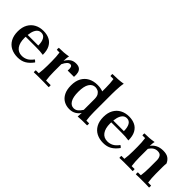

<svg xmlns="http://www.w3.org/2000/svg" viewBox="108 -1587 2476 2476"><g transform="rotate(45 1346.0 -349.5)"><path d="M278 15Q209 15 156 -12Q103 -39 73 -93Q43 -147 43 -225Q43 -302 73 -355.5Q103 -409 155.5 -437Q208 -465 276 -465Q337 -465 384.5 -442Q432 -419 459 -369Q486 -319 486 -239Q456 -244 425 -246Q394 -248 351 -248H143V-283H360Q360 -352 337.5 -390.5Q315 -429 271 -429Q234 -429 210.5 -403.5Q187 -378 175.5 -333Q164 -288 164 -227Q164 -137 200 -87.5Q236 -38 303 -38Q345 -38 382 -57Q419 -76 455 -125Q465 -120 471.5 -114Q478 -108 485 -100Q442 -41 393.5 -13Q345 15 278 15Z M563 2Q559 -17 563 -35H617Q622 -71 624.5 -107.5Q627 -144 627 -185V-265Q627 -346 617 -413H568Q564 -432 568 -450Q614 -450 654.5 -453Q695 -456 740 -464Q735 -449 733 -425Q731 -401 730 -373L740 -323V-185Q740 -144 742.5 -107.5Q745 -71 750 -35H834Q838 -17 834 2Q779 0 745.5 0Q712 0 684 0Q656 0 626 0Q596 0 563 2ZM856 -323Q860 -362 852.5 -383.5Q845 -405 822 -405Q800 -405 780.5 -385.5Q761 -366 740 -323L730 -373Q754 -417 787 -441Q820 -465 869 -465Q912 -465 935.5 -447.5Q959 -430 967 -398Q975 -366 971 -323Z M1366 5Q1367 -7 1368.5 -27Q1370 -47 1371 -65L1361 -110V-515Q1361 -596 1351 -663H1296Q1292 -682 1296 -700Q1343 -700 1392.5 -703Q1442 -706 1488 -714Q1482 -691 1479 -654.5Q1476 -618 1474.5 -580.5Q1473 -543 1473 -515V-185Q1473 -105 1483 -37H1533Q1537 -19 1533 0Q1486 0 1446.5 0.5Q1407 1 1366 5ZM1221 15Q1165 15 1119.5 -10.5Q1074 -36 1047.5 -88Q1021 -140 1021 -218Q1021 -298 1051 -353Q1081 -408 1135 -436.5Q1189 -465 1260 -465Q1328 -465 1371.5 -443.5Q1415 -422 1448 -388L1361 -305Q1361 -354 1344.5 -380Q1328 -406 1305 -415.5Q1282 -425 1262 -425Q1208 -425 1177 -375.5Q1146 -326 1146 -227Q1146 -130 1175 -81.5Q1204 -33 1253 -33Q1287 -33 1312.5 -54Q1338 -75 1361 -111L1371 -65Q1350 -31 1312 -8Q1274 15 1221 15Z M1839 15Q1770 15 1717 -12Q1664 -39 1634 -93Q1604 -147 1604 -225Q1604 -302 1634 -355.5Q1664 -409 1716.5 -437Q1769 -465 1837 -465Q1898 -465 1945.5 -442Q1993 -419 2020 -369Q2047 -319 2047 -239Q2017 -244 1986 -246Q1955 -248 1912 -248H1704V-283H1921Q1921 -352 1898.5 -390.5Q1876 -429 1832 -429Q1795 -429 1771.5 -403.5Q1748 -378 1736.5 -333Q1725 -288 1725 -227Q1725 -137 1761 -87.5Q1797 -38 1864 -38Q1906 -38 1943 -57Q1980 -76 2016 -125Q2026 -120 2032.5 -114Q2039 -108 2046 -100Q2003 -41 1954.5 -13Q1906 15 1839 15Z M2124 2Q2120 -17 2124 -35H2178Q2183 -71 2185.5 -107.5Q2188 -144 2188 -185V-265Q2188 -346 2178 -413H2129Q2125 -432 2129 -450Q2175 -450 2215.5 -453Q2256 -456 2301 -464Q2296 -449 2294 -426.5Q2292 -404 2291 -385L2301 -340V-185Q2301 -144 2303.5 -107.5Q2306 -71 2311 -35H2365Q2369 -17 2365 2Q2333 0 2303 0Q2273 0 2245 0Q2217 0 2187 0Q2157 0 2124 2ZM2424 2Q2420 -17 2424 -35H2478Q2483 -71 2485.5 -107.5Q2488 -144 2488 -185V-317Q2488 -356 2471.5 -383Q2455 -410 2412 -410Q2377 -410 2349.5 -392Q2322 -374 2301 -340L2291 -385Q2315 -420 2357 -442.5Q2399 -465 2459 -465Q2520 -465 2553.5 -441.5Q2587 -418 2605 -376Q2603 -361 2602 -343.5Q2601 -326 2601 -311V-185Q2601 -144 2603.5 -107.5Q2606 -71 2611 -35H2665Q2669 -17 2665 2Q2633 0 2603 0Q2573 0 2545 0Q2517 0 2487 0Q2457 0 2424 2Z"/></g></svg>

Font: Poltawski Nowy SemiBold
Style: Regular
Weight: 600
Version: Version 1.001;gftools[0.9.25]